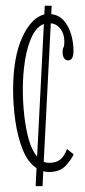

<svg xmlns="http://www.w3.org/2000/svg" viewBox="-20 -574 289 652"><path d="M101 58 104 -3Q74 -23 56.8 -66.8Q39.5 -110.5 32 -164.2Q24.5 -218 24.5 -267.5Q24.5 -379.5 55.5 -447Q86.5 -514.5 130.5 -525L132 -554.5H155.5L154 -526Q180 -523 196.8 -504Q213.5 -485 221.5 -457.5Q229.5 -430 229.5 -401Q229.5 -369 211.5 -369Q202 -369 197.2 -377Q192.5 -385 192.5 -396.5Q192.5 -408 195.5 -412.8Q198.5 -417.5 198.5 -432.5Q198.5 -458 186 -475.2Q173.5 -492.5 152.5 -495L128.5 -24.5Q137 -21 146.5 -21Q171.5 -21 185.5 -33Q199.5 -45 207.5 -68L230 -50Q222.5 -32.5 203 -11.2Q183.5 10 146.5 10Q136.5 10 127 7.5L124.5 58ZM57.5 -270Q57.5 -228 62.2 -183.5Q67 -139 77.5 -101.2Q88 -63.5 106 -42L129 -492.5Q104.5 -483.5 88.8 -450.8Q73 -418 65.2 -370.5Q57.5 -323 57.5 -270Z"/></svg>

Font: Imbue 10pt Thin
Style: Regular
Weight: 100
Designer: Tyler Finck
Foundry: Etcetera Type Company
Version: Version 1.102; ttfautohint (v1.8.3)